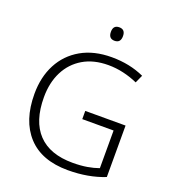

<svg xmlns="http://www.w3.org/2000/svg" viewBox="-161 -1033 1047 1164"><g transform="rotate(20 362.0 -450.5)"><path d="M387 -364H647V-32Q542 10 410 10Q240 10 151 -87Q62 -184 62 -356Q62 -465 105.5 -548Q149 -631 231 -678Q313 -725 428 -725Q544 -725 638 -682L615 -631Q570 -651 522 -662Q474 -673 425 -673Q330 -673 262.5 -633Q195 -593 159 -522Q123 -451 123 -357Q123 -202 199 -122Q275 -42 422 -42Q474 -42 515 -49Q556 -56 589 -68V-311H387ZM408 -911Q447 -911 447 -868Q447 -824 408 -824Q369 -824 369 -868Q369 -911 408 -911Z"/></g></svg>

Font: Noto Traditional Nushu Light
Style: Regular
Weight: 300
Designer: LIU Zhao
Foundry: LiuZhao Studio
Version: Version 2.003; ttfautohint (v1.8.4.7-5d5b)